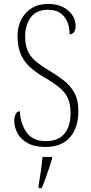

<svg xmlns="http://www.w3.org/2000/svg" viewBox="-20 -744 466 985"><path d="M213 10Q157 10 121.5 -10Q86 -30 69.5 -61Q53 -92 53 -125Q53 -143 60 -158Q67 -173 82 -173Q85 -108 117 -64Q149 -20 215 -20Q278 -20 310 -57.5Q342 -95 342 -164Q342 -210 328 -240.5Q314 -271 284 -295.5Q254 -320 206 -348Q163 -373 133 -400.5Q103 -428 86.5 -466Q70 -504 70 -560Q70 -606 89 -643.5Q108 -681 143.5 -702.5Q179 -724 227 -724Q272 -724 303.5 -707.5Q335 -691 351.5 -665.5Q368 -640 368 -613Q368 -590 359.5 -579Q351 -568 337 -568Q337 -625 308.5 -659.5Q280 -694 226 -694Q167 -694 138 -655Q109 -616 109 -557Q109 -513 122 -483.5Q135 -454 162 -431Q189 -408 231 -383Q273 -358 307 -331.5Q341 -305 361.5 -268Q382 -231 382 -175Q382 -88 338.5 -39Q295 10 213 10ZM178 208Q184 172 189.5 135Q195 98 198 61H247V71Q241 92 231.5 119.5Q222 147 212.5 174Q203 201 194 221H178Z"/></svg>

Font: Noto Serif Bengali Condensed ExtraLight
Style: Regular
Weight: 200
Width: 3
Designer: Juan Bruce, Universal Thirst, Indian Type Foundry and the Monotype Design Team.
Foundry: Monotype Imaging Inc.
Version: Version 2.003; ttfautohint (v1.8.4.7-5d5b)